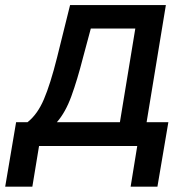

<svg xmlns="http://www.w3.org/2000/svg" viewBox="-73 -565 734 743"><path d="M-52.9 157.3 -10.7 -92H33.4Q72.1 -122.5 96.9 -180.8Q121.8 -239 147.7 -342L198.2 -545.5H568.9L494.3 -92H578.5L536.2 157.3H432.5L458.1 0H78.1L52.2 157.3ZM147 -92H391L450.6 -454.5H278.4L248.2 -342Q226.2 -256 203.3 -193Q180.4 -130 147 -92Z"/></svg>

Font: Inter UI Medium
Style: Italic
Weight: 500
Italic angle: 9.39999°
Designer: Rasmus Andersson
Foundry: rsms
Version: 3.2;8d6f07862